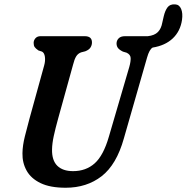

<svg xmlns="http://www.w3.org/2000/svg" viewBox="-20 -870 877 902"><path d="M491.5 -228 587.5 -556Q594.5 -581 593.8 -597.5Q593 -614 574.5 -622.5L557.5 -627.5Q540.5 -636 534 -644.8Q527.5 -653.5 527.5 -666.5Q528 -680.5 537.8 -690.2Q547.5 -700 567.5 -700H674.5Q706 -703.5 721.8 -719.5Q737.5 -735.5 742.5 -764L749.5 -794.5Q755.5 -820 767 -835.5Q778.5 -851 802.5 -849.5Q822.5 -848.5 831 -828Q839.5 -807.5 835 -776Q827 -723 791.5 -689.5Q756 -656 697 -646.5Q681.5 -637.5 671 -600L562 -220Q527.5 -96.5 457.5 -42.2Q387.5 12 288.5 12Q215.5 12 170.5 -9.8Q125.5 -31.5 105 -68.5Q84.5 -105.5 85.5 -150Q86 -186.5 97 -230.2Q108 -274 118.5 -312.5L187.5 -562.5Q193.5 -584 191 -602.8Q188.5 -621.5 177.5 -627.5L160.5 -633Q147.5 -642 142.8 -649Q138 -656 138 -669Q138.5 -681.5 147 -690.8Q155.5 -700 170.5 -700H378Q412.5 -700 412 -670Q412 -658 405.2 -647Q398.5 -636 380.5 -629L361 -624Q346 -618.5 337.8 -605Q329.5 -591.5 323.5 -567L253 -312.5Q240 -265.5 232.5 -230.8Q225 -196 224.5 -168Q223.5 -116.5 249.2 -91.2Q275 -66 323 -66Q384 -66 425 -102.8Q466 -139.5 491.5 -228Z"/></svg>

Font: Fraunces 144pt SuperSoft SemiBold
Style: Italic
Weight: 600
Italic angle: -16°
Version: Version 1.000;[b76b70a41]